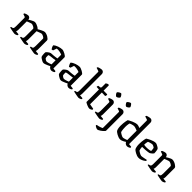

<svg xmlns="http://www.w3.org/2000/svg" viewBox="332 -2404 4209 4209"><g transform="rotate(45 2436.0 -300.0)"><path d="M210 0Q202 0 180 -3.5Q158 -7 130.5 -12Q103 -17 79 -22.5Q55 -28 43 -32Q43 -40 46.5 -46.5Q50 -53 53 -56L80 -61Q97 -64 106.5 -78.5Q116 -93 116 -139V-400Q116 -408 112.5 -414.5Q109 -421 100 -424L39 -445Q41 -458 43.5 -464Q46 -470 50 -474Q66 -483 93.5 -491.5Q121 -500 137 -500Q166 -500 185 -481.5Q204 -463 204 -434Q227 -449 253.5 -464Q280 -479 304.5 -489.5Q329 -500 347 -500Q370 -500 399 -490Q428 -480 454.5 -464Q481 -448 497 -430Q514 -441 536 -453Q558 -465 580 -475.5Q602 -486 621 -493Q640 -500 654 -500Q676 -500 704 -491Q732 -482 757.5 -466.5Q783 -451 799.5 -434.5Q816 -418 816 -401V-120Q816 -98 812 -83.5Q808 -69 805 -64L888 -56Q890 -54 892.5 -47.5Q895 -41 895 -33Q890 -25 876.5 -17.5Q863 -10 847.5 -5Q832 0 822 0Q814 0 791.5 -3.5Q769 -7 741.5 -12Q714 -17 690 -22.5Q666 -28 654 -32Q654 -41 657.5 -47Q661 -53 664 -56L691 -61Q701 -63 709 -69Q717 -75 721.5 -91.5Q726 -108 726 -139V-366Q726 -376 715 -386.5Q704 -397 687.5 -405.5Q671 -414 656 -419Q641 -424 633 -424Q624 -424 599.5 -416Q575 -408 550 -398Q525 -388 511 -383V-122Q511 -100 507 -85Q503 -70 499 -64L582 -56Q584 -53 586.5 -47Q589 -41 589 -33Q584 -25 570 -17.5Q556 -10 540.5 -5Q525 0 514 0Q506 0 484 -3.5Q462 -7 435 -12Q408 -17 384 -22.5Q360 -28 349 -32Q349 -39 352 -46Q355 -53 358 -56L385 -61Q402 -64 411 -79Q420 -94 420 -139V-366Q420 -376 408.5 -386.5Q397 -397 380.5 -405.5Q364 -414 348.5 -419Q333 -424 325 -424Q318 -424 302 -419.5Q286 -415 267 -407.5Q248 -400 231.5 -393.5Q215 -387 207 -383V-122Q207 -102 203 -86.5Q199 -71 194 -64L277 -56Q279 -53 281.5 -47Q284 -41 284 -33Q279 -25 265 -17.5Q251 -10 235.5 -5Q220 0 210 0Z M1111 4Q1093 4 1067 -8Q1041 -20 1019.5 -35Q998 -50 991 -58Q983 -68 978 -94Q973 -120 973 -151Q973 -163 973.5 -173.5Q974 -184 975 -194Q977 -199 987.5 -209.5Q998 -220 1013 -232Q1028 -244 1043.5 -253Q1059 -262 1070 -264Q1078 -266 1095.5 -267Q1113 -268 1135 -269Q1149 -270 1164.5 -271.5Q1180 -273 1196 -275Q1212 -277 1227.5 -279.5Q1243 -282 1257 -285V-400Q1230 -413 1194 -421Q1158 -429 1129 -429Q1119 -429 1109.5 -428Q1100 -427 1092 -426L1065 -343Q1061 -342 1052.5 -338.5Q1044 -335 1027 -333Q1018 -345 1005 -369Q992 -393 987 -422Q1007 -441 1033 -455.5Q1059 -470 1087.5 -479.5Q1116 -489 1144.5 -494.5Q1173 -500 1197 -500Q1213 -500 1238 -490.5Q1263 -481 1288.5 -467.5Q1314 -454 1331.5 -438.5Q1349 -423 1349 -412V-66L1421 -58Q1423 -55 1426 -49Q1429 -43 1429 -34Q1423 -25 1408.5 -17.5Q1394 -10 1378.5 -5Q1363 0 1351 0Q1334 0 1316.5 -7.5Q1299 -15 1286 -27.5Q1273 -40 1266 -55Q1243 -42 1212.5 -28.5Q1182 -15 1155 -5.5Q1128 4 1111 4ZM1141 -68Q1153 -68 1175 -73.5Q1197 -79 1220.5 -87.5Q1244 -96 1257 -102V-227Q1234 -223 1208 -219.5Q1182 -216 1158 -214Q1130 -211 1103 -207Q1076 -203 1063 -193Q1063 -175 1063.5 -149Q1064 -123 1072 -104Q1081 -94 1101.5 -81Q1122 -68 1141 -68Z M1648 4Q1630 4 1604 -8Q1578 -20 1556.5 -35Q1535 -50 1528 -58Q1520 -68 1515 -94Q1510 -120 1510 -151Q1510 -163 1510.5 -173.5Q1511 -184 1512 -194Q1514 -199 1524.5 -209.5Q1535 -220 1550 -232Q1565 -244 1580.5 -253Q1596 -262 1607 -264Q1615 -266 1632.5 -267Q1650 -268 1672 -269Q1686 -270 1701.5 -271.5Q1717 -273 1733 -275Q1749 -277 1764.5 -279.5Q1780 -282 1794 -285V-400Q1767 -413 1731 -421Q1695 -429 1666 -429Q1656 -429 1646.5 -428Q1637 -427 1629 -426L1602 -343Q1598 -342 1589.5 -338.5Q1581 -335 1564 -333Q1555 -345 1542 -369Q1529 -393 1524 -422Q1544 -441 1570 -455.5Q1596 -470 1624.5 -479.5Q1653 -489 1681.5 -494.5Q1710 -500 1734 -500Q1750 -500 1775 -490.5Q1800 -481 1825.5 -467.5Q1851 -454 1868.5 -438.5Q1886 -423 1886 -412V-66L1958 -58Q1960 -55 1963 -49Q1966 -43 1966 -34Q1960 -25 1945.5 -17.5Q1931 -10 1915.5 -5Q1900 0 1888 0Q1871 0 1853.5 -7.5Q1836 -15 1823 -27.5Q1810 -40 1803 -55Q1780 -42 1749.5 -28.5Q1719 -15 1692 -5.5Q1665 4 1648 4ZM1678 -68Q1690 -68 1712 -73.5Q1734 -79 1757.5 -87.5Q1781 -96 1794 -102V-227Q1771 -223 1745 -219.5Q1719 -216 1695 -214Q1667 -211 1640 -207Q1613 -203 1600 -193Q1600 -175 1600.5 -149Q1601 -123 1609 -104Q1618 -94 1638.5 -81Q1659 -68 1678 -68Z M2193 0Q2185 0 2163 -3.5Q2141 -7 2113.5 -12Q2086 -17 2062 -22.5Q2038 -28 2026 -32Q2026 -40 2029.5 -46.5Q2033 -53 2036 -56L2063 -61Q2080 -64 2088.5 -79Q2097 -94 2097 -139V-700Q2097 -708 2094 -714.5Q2091 -721 2081 -724L2009 -747Q2011 -757 2013.5 -764Q2016 -771 2018 -774Q2029 -780 2049 -786Q2069 -792 2089.5 -796Q2110 -800 2121 -800Q2150 -800 2169 -779.5Q2188 -759 2188 -730V-120Q2188 -99 2184 -84.5Q2180 -70 2177 -64L2260 -56Q2262 -53 2264.5 -47.5Q2267 -42 2267 -33Q2262 -25 2248 -17.5Q2234 -10 2218.5 -5Q2203 0 2193 0Z M2523 0Q2511 0 2488 -7Q2465 -14 2441 -24.5Q2417 -35 2399.5 -45.5Q2382 -56 2382 -62V-446L2304 -451Q2304 -469 2308 -480Q2312 -491 2315 -494L2366 -500Q2381 -502 2385.5 -510.5Q2390 -519 2390 -538V-646Q2402 -655 2419.5 -664Q2437 -673 2452 -674L2471 -661V-501L2583 -500L2592 -487Q2591 -472 2586.5 -459.5Q2582 -447 2578 -441L2473 -445V-80L2590 -59Q2592 -56 2594.5 -50Q2597 -44 2597 -34Q2590 -25 2576 -17.5Q2562 -10 2547.5 -5Q2533 0 2523 0Z M2835 0Q2828 0 2805 -3.5Q2782 -7 2754.5 -12Q2727 -17 2702.5 -22.5Q2678 -28 2667 -32Q2667 -39 2670 -46Q2673 -53 2676 -56L2704 -61Q2715 -63 2723 -70Q2731 -77 2735 -93Q2739 -109 2739 -139V-400Q2739 -408 2736 -414.5Q2733 -421 2723 -424L2665 -445Q2666 -455 2669.5 -463Q2673 -471 2676 -474Q2692 -483 2719.5 -491.5Q2747 -500 2763 -500Q2791 -500 2810.5 -479.5Q2830 -459 2830 -430V-120Q2830 -100 2826 -85Q2822 -70 2818 -64L2902 -56Q2904 -52 2906.5 -46.5Q2909 -41 2909 -33Q2904 -25 2890 -17.5Q2876 -10 2861 -5Q2846 0 2835 0ZM2763 -602Q2757 -602 2746.5 -610.5Q2736 -619 2726 -631.5Q2716 -644 2709.5 -656Q2703 -668 2703 -675Q2703 -683 2712 -692.5Q2721 -702 2734 -710.5Q2747 -719 2760.5 -725.5Q2774 -732 2781 -732Q2789 -732 2798.5 -723.5Q2808 -715 2817 -702Q2826 -689 2832 -677Q2838 -665 2838 -656Q2838 -650 2829.5 -640.5Q2821 -631 2809 -622Q2797 -613 2784.5 -607.5Q2772 -602 2763 -602Z M2972 200Q2962 200 2945.5 193.5Q2929 187 2913 177.5Q2897 168 2890 159Q2890 150 2892.5 144.5Q2895 139 2897 137Q2926 132 2953 125Q2980 118 3002.5 109.5Q3025 101 3039 92V-400Q3039 -408 3036 -414.5Q3033 -421 3023 -424L2961 -445Q2962 -457 2965.5 -464.5Q2969 -472 2971 -474Q2982 -480 2999.5 -486Q3017 -492 3035 -496Q3053 -500 3064 -500Q3091 -500 3111 -479.5Q3131 -459 3131 -430V82Q3131 90 3118.5 104Q3106 118 3087 135Q3068 152 3046 166.5Q3024 181 3004.5 190.5Q2985 200 2972 200ZM3067 -602Q3061 -602 3050.5 -610.5Q3040 -619 3030 -631.5Q3020 -644 3013.5 -656Q3007 -668 3007 -675Q3007 -683 3016 -692.5Q3025 -702 3038 -710.5Q3051 -719 3064.5 -725.5Q3078 -732 3085 -732Q3093 -732 3102.5 -723.5Q3112 -715 3121 -702Q3130 -689 3136 -677Q3142 -665 3142 -656Q3142 -650 3133.5 -640.5Q3125 -631 3113 -622Q3101 -613 3088.5 -607.5Q3076 -602 3067 -602Z M3479 0Q3454 0 3426.5 -10Q3399 -20 3374 -33.5Q3349 -47 3331.5 -60.5Q3314 -74 3308 -81Q3294 -98 3286 -136.5Q3278 -175 3278 -220Q3278 -261 3281.5 -299Q3285 -337 3291 -367.5Q3297 -398 3303 -417Q3317 -426 3343 -440Q3369 -454 3400 -468Q3431 -482 3464 -491Q3497 -500 3527 -500Q3541 -500 3562 -492.5Q3583 -485 3604 -476V-700Q3604 -707 3601 -714Q3598 -721 3588 -724L3516 -747Q3517 -756 3520 -763Q3523 -770 3525 -774Q3535 -780 3555 -786Q3575 -792 3596 -796Q3617 -800 3628 -800Q3656 -800 3675.5 -779.5Q3695 -759 3695 -730V-66L3768 -58Q3770 -55 3773 -48Q3776 -41 3776 -34Q3769 -25 3754.5 -17Q3740 -9 3724.5 -4.5Q3709 0 3698 0Q3679 0 3662 -7.5Q3645 -15 3632.5 -27.5Q3620 -40 3613 -54Q3595 -41 3572.5 -28.5Q3550 -16 3526 -8Q3502 0 3479 0ZM3499 -72Q3509 -72 3526.5 -76.5Q3544 -81 3565.5 -88Q3587 -95 3604 -102V-392Q3587 -399 3567 -407Q3547 -415 3527 -420Q3507 -425 3493 -425Q3481 -425 3459 -420Q3437 -415 3415.5 -408Q3394 -401 3384 -395Q3380 -385 3376.5 -365Q3373 -345 3371 -321.5Q3369 -298 3369 -276Q3369 -241 3372 -209.5Q3375 -178 3379 -156.5Q3383 -135 3387 -129Q3391 -124 3404.5 -115Q3418 -106 3435 -96Q3452 -86 3469.5 -79Q3487 -72 3499 -72Z M4055 0Q4028 0 3998.5 -10Q3969 -20 3943.5 -34.5Q3918 -49 3900 -62Q3882 -75 3877 -82Q3864 -99 3856 -137.5Q3848 -176 3848 -220Q3848 -261 3851.5 -298.5Q3855 -336 3861 -367Q3867 -398 3874 -417Q3888 -426 3912.5 -440Q3937 -454 3967.5 -467.5Q3998 -481 4030 -490.5Q4062 -500 4091 -500Q4107 -500 4131.5 -489Q4156 -478 4178.5 -463.5Q4201 -449 4209 -438Q4215 -431 4219.5 -408.5Q4224 -386 4227 -360Q4230 -334 4229 -313Q4219 -298 4204.5 -284.5Q4190 -271 4175 -261Q4160 -251 4150 -245Q4140 -242 4109 -237.5Q4078 -233 4034 -229.5Q3990 -226 3939 -226Q3941 -194 3946 -165Q3951 -136 3956 -129Q3960 -125 3973.5 -115.5Q3987 -106 4004 -96.5Q4021 -87 4038 -79.5Q4055 -72 4066 -72Q4078 -72 4098.5 -75Q4119 -78 4141.5 -82.5Q4164 -87 4183 -91Q4202 -95 4211 -97Q4215 -93 4219 -86.5Q4223 -80 4223 -70Q4204 -54 4177 -37.5Q4150 -21 4118.5 -10.5Q4087 0 4055 0ZM4012 -284Q4037 -284 4063 -286Q4089 -288 4111 -292.5Q4133 -297 4144 -303Q4144 -315 4142.5 -333Q4141 -351 4138.5 -367Q4136 -383 4134 -389Q4132 -393 4118.5 -401.5Q4105 -410 4089 -417.5Q4073 -425 4062 -425Q4052 -425 4029.5 -420Q4007 -415 3984.5 -408Q3962 -401 3952 -395Q3948 -383 3944.5 -365Q3941 -347 3939.5 -327.5Q3938 -308 3938 -292Q3949 -288 3970.5 -286Q3992 -284 4012 -284Z M4473 0Q4465 0 4443 -3.5Q4421 -7 4393.5 -12Q4366 -17 4342 -22.5Q4318 -28 4306 -32Q4306 -40 4309.5 -46.5Q4313 -53 4316 -56L4343 -61Q4360 -64 4369.5 -78.5Q4379 -93 4379 -139V-400Q4379 -408 4375.5 -414.5Q4372 -421 4363 -424L4302 -445Q4304 -458 4306.5 -464Q4309 -470 4313 -474Q4329 -483 4356.5 -491.5Q4384 -500 4400 -500Q4429 -500 4448 -481.5Q4467 -463 4467 -434Q4490 -449 4516 -464Q4542 -479 4566.5 -489.5Q4591 -500 4610 -500Q4632 -500 4660 -491Q4688 -482 4713.5 -466.5Q4739 -451 4755.5 -434.5Q4772 -418 4772 -401V-120Q4772 -100 4768 -85Q4764 -70 4760 -64L4844 -56Q4846 -52 4848.5 -46Q4851 -40 4851 -33Q4845 -25 4831 -17.5Q4817 -10 4802.5 -5Q4788 0 4777 0Q4769 0 4747 -3.5Q4725 -7 4698 -12Q4671 -17 4647.5 -22.5Q4624 -28 4612 -32Q4612 -40 4615.5 -46.5Q4619 -53 4622 -56L4647 -60Q4657 -62 4664.5 -68Q4672 -74 4676.5 -90.5Q4681 -107 4681 -139V-366Q4681 -376 4670 -386.5Q4659 -397 4642.5 -405.5Q4626 -414 4611 -419Q4596 -424 4588 -424Q4581 -424 4565 -419.5Q4549 -415 4530 -407.5Q4511 -400 4494.5 -393.5Q4478 -387 4470 -383V-122Q4470 -102 4466 -86.5Q4462 -71 4457 -64L4539 -56Q4541 -52 4543 -46Q4545 -40 4545 -33Q4540 -25 4526.5 -17.5Q4513 -10 4498 -5Q4483 0 4473 0Z"/></g></svg>

Font: Texturina 12pt
Style: Regular
Weight: 400
Designer: Guillermo Torres Carreño
Foundry: Omnibus-Type
Version: Version 1.002